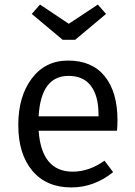

<svg xmlns="http://www.w3.org/2000/svg" viewBox="-20 -808 589 840"><path d="M309 -634H254L119 -747L155 -788L281 -704L408 -788L444 -747ZM494 -282Q494 -260 492 -236H149Q162 -57 298 -57Q370 -57 437 -105L475 -55Q392 12 292 12Q183 12 121.5 -61Q60 -134 60 -261Q60 -386 119 -464.5Q178 -543 278 -543Q383 -543 438.5 -474Q494 -405 494 -282ZM411 -299V-307Q411 -388 378 -432Q345 -476 280 -476Q159 -476 149 -299Z"/></svg>

Font: Sedus Text
Style: Regular
Weight: 400
Designer: TypeMates
Foundry: TypeMates, Runge Thomsen GbR
Version: Version 4.202;PS 004.202;hotconv 1.0.88;makeotf.lib2.5.64775